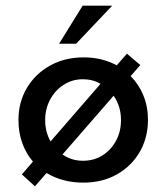

<svg xmlns="http://www.w3.org/2000/svg" viewBox="-20 -633 561 676"><path d="M45 -211Q45 -273 74.5 -323Q104 -373 156 -402Q208 -431 275 -431Q339 -431 391 -403L427 -444L474 -404L440 -365Q469 -336 485 -296.5Q501 -257 501 -211Q501 -149 472.5 -99Q444 -49 392.5 -19.5Q341 10 273 10Q200 10 144 -24L103 23L57 -19L96 -64Q72 -92 58.5 -129Q45 -166 45 -211ZM139 -210Q139 -169 158 -135L334 -338Q306 -354 272 -354Q234 -354 203.5 -334Q173 -314 156 -281.5Q139 -249 139 -210ZM406 -210Q406 -259 380 -296L200 -89Q232 -67 272 -67Q311 -67 341 -86Q371 -105 388.5 -137.5Q406 -170 406 -210ZM375 -613 248 -479H188L271 -613Z"/></svg>

Font: Synthetic
Style: Regular
Weight: 400
Designer: Santiago Orozco
Foundry: Typemade
Version: Version 2.000; ttfautohint (v1.8.4.7-5d5b)